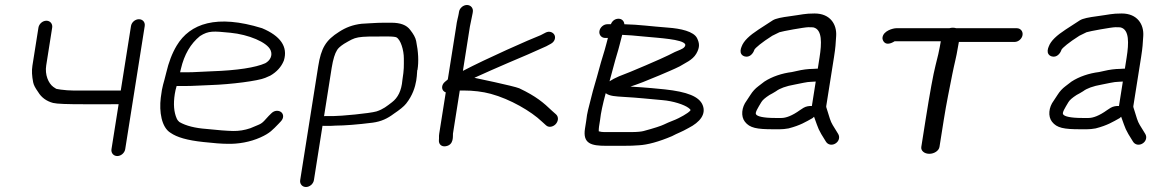

<svg xmlns="http://www.w3.org/2000/svg" viewBox="-20 -578 4657 769"><path d="M463.7 -215.5H272.3C257.8 -215.5 241.4 -216.7 223.4 -219.1L206.3 -221.9C205.8 -222.1 200.4 -224.9 193.4 -230C173.9 -244.4 159.1 -278.7 165.1 -316L189 -467.5C191.4 -482.5 180.9 -495 165.9 -495C150.9 -495 136.4 -482.5 134 -467.5L109.8 -314.7C106.7 -295.1 107.9 -273.1 112.8 -248.5C115.2 -236.8 121.1 -225.9 132.8 -209.4C145.6 -187.9 165.8 -172.8 192.6 -165.7C208.3 -161.8 249.7 -160.5 315.6 -160.5H421.7C435.9 -160.5 444.5 -160.5 455.1 -160.7L426.5 19.5C424.1 34.5 434.6 47 449.7 47C464.7 47 479.1 34.5 481.5 19.5L559.6 -473.5C562.1 -489.1 551.5 -501 536.5 -501C521.4 -501 507.1 -489.1 504.6 -473.5Z M704.4 -301.6C717.9 -359.9 743.5 -403.1 780.9 -433.5C816.1 -455.8 834.4 -453.4 902.9 -446.8C975.3 -439.8 1050 -409 1063.8 -376.8C1072.9 -355.5 1061.7 -335.3 1042.5 -324.8C1003.9 -307.5 930 -295.9 828.2 -292.5C786.5 -291.1 760.4 -288.5 729.8 -288.5L701.3 -288.5C701.8 -290.8 703.3 -296.7 704.4 -301.6ZM721.1 -233.5C754.9 -233.5 783 -236 823.7 -237.3C904.7 -239.9 1014.1 -254 1042.1 -266.1L1062.2 -274.9L1063 -275.3C1088.3 -289.9 1106.7 -310.1 1116.6 -334.7L1116.8 -335.2L1117 -335.7C1134.1 -391.1 1102.9 -434.3 1029.7 -465C847.8 -521.5 741 -484 687.8 -395.5C669.1 -364.4 655.4 -327.7 646 -287.5C634.5 -238.4 630.5 -239.7 623.9 -186.5C617.1 -130.8 626.7 -67.7 663.4 -45.8C688.5 -28.4 729 -16.1 794.5 -9.2C837.1 -4.5 867.6 -2.1 890.9 -2C934.5 -0.7 982.4 -9.3 1022.9 -27.5C1061.8 -44.9 1072.3 -58.4 1095.3 -81.7L1104.6 -91.6C1117.9 -105.4 1115.9 -121 1106.1 -128.9C1097.2 -135.9 1080.4 -137.4 1067.5 -124.8L1056.5 -114L1056.1 -113.6C1023 -76.3 1030.4 -85.4 982.8 -64.5C959.4 -56.5 936.6 -53 913.6 -53.4C888.7 -53.9 853.2 -56.6 805.4 -61.7C762.5 -64.9 725.2 -73.7 698.5 -89.3C694.9 -92.1 690.6 -97.2 687.8 -103.3C676.6 -128.6 673.7 -161.3 680.1 -201.7C681.7 -212 683.9 -221.6 687.4 -233.5Z M1308.5 -306.5C1314 -341.1 1321.8 -364.6 1329.2 -375.9L1329.7 -376.7L1330.2 -377.5C1332.7 -382.7 1341.3 -391.8 1357.9 -402.5C1408.7 -431.9 1402.6 -432 1529.9 -432C1553.5 -432 1564.2 -430.1 1567.3 -428.6C1584.6 -420.2 1597.7 -376.8 1597.5 -343.6C1597.4 -312.9 1598.8 -302.2 1591.7 -257.5L1591.7 -257.1L1591.6 -256.6C1588 -214.4 1573.4 -186.3 1550 -168.5C1529.5 -152.9 1515.4 -140.7 1488 -131.8C1460.8 -123.8 1344.8 -113 1313.4 -113H1281.4C1280.2 -113 1279 -112.9 1277.9 -112.8ZM1275.2 -74H1307.2C1312.9 -74 1317.8 -74.2 1324.1 -74.9C1358.6 -75 1412.4 -79 1472.7 -86.7C1507.4 -91.5 1531.7 -103.1 1557.9 -122.8C1580.5 -138 1597.3 -151.2 1606.8 -163.2C1658.6 -228.6 1647.4 -298.2 1652.2 -298.2C1657.5 -331.9 1655.6 -370.3 1646.8 -413.7C1644.1 -427.4 1635.9 -441.8 1623 -458.2C1608.3 -477.9 1583.8 -487 1547.3 -487H1517.8C1503.2 -487 1484.9 -486.3 1462.8 -484.9L1429.4 -482.9L1428.9 -482.9C1392.2 -478.7 1364.9 -467.8 1338.6 -450.8C1284.8 -417.1 1266.1 -385.6 1254.5 -312.3L1182.3 143.5C1179.9 158.5 1190.4 171 1205.4 171C1220.4 171 1234.9 158.5 1237.3 143.5L1271.7 -74.2C1272.9 -74 1274 -74 1275.2 -74Z M1818.4 -530.5 1817.5 -524.5C1815.2 -509.8 1809.9 -495.8 1806.9 -470.2L1773.6 -260.2C1773.3 -259.9 1772.3 -258.9 1771.1 -257.7C1768.2 -255.3 1766 -253.5 1762.4 -250.5C1749.3 -239.8 1747.5 -223.6 1755.8 -214.3C1758.4 -211.5 1760.5 -209.9 1765.4 -208L1739.2 -42.8C1738.2 -36.8 1738 -31.8 1738.3 -24L1737.9 -16.4C1736.7 -1 1747.9 10.4 1764.7 7.8C1799.9 2.7 1793 -35.6 1794.2 -42.7L1821.5 -215.5H1836.5C1875.3 -215.5 1913.3 -211 1945.9 -202.1C2023.6 -181.1 2107.5 -132.1 2150.1 -91.3L2166.7 -76.3C2178.3 -65.3 2195.7 -70.5 2205.2 -80.4C2215.1 -90.6 2219.4 -108.1 2207.3 -119.7L2191.5 -133.7C2156.9 -166.7 2128 -192 2059.7 -224.4C2036.6 -233.9 1880 -266.4 1880 -266.4C1917.1 -282.9 1975.9 -309.9 2014.8 -326C2061.6 -345.4 2128.5 -374.5 2167.8 -392.6L2168 -392.7L2185.7 -402.3C2202.4 -411 2206.2 -427.6 2200.7 -438.1C2195.5 -448 2181.1 -455.7 2164.9 -447.2L2145.9 -437.3C2102.5 -420.6 1928.1 -343.4 1834 -294.1L1862 -471.3L1872.8 -524.3L1873.8 -530.5C1876.2 -545.5 1865.3 -558 1850.3 -558C1835.2 -558 1820.8 -545.5 1818.4 -530.5Z M2474.8 -190.1C2543.8 -186.2 2571.5 -182.1 2632.8 -177C2676.5 -173.5 2720.1 -158.9 2737.7 -145.8C2749.3 -137.1 2745.6 -136.4 2743.5 -133.8C2739.9 -129.5 2729.5 -122.2 2717.3 -115.2L2697.9 -104.8C2683.1 -96.9 2661.9 -90.6 2639.2 -79.3C2628.2 -73.9 2600.1 -64.5 2557.6 -53.2C2548.8 -50.8 2531.7 -49 2507.9 -49H2399.8C2393 -49 2386.1 -49.9 2378.1 -52.1C2378.2 -58.4 2378.2 -64.5 2379.3 -71.5L2383.8 -99.8L2383.8 -100.2C2386.5 -125.1 2393.9 -160.2 2406 -204.8C2421.3 -192.6 2448.2 -191.9 2474.8 -190.1ZM2450.8 -359.6C2458.6 -384.2 2465.3 -413.4 2472 -438.4C2495.1 -437.8 2522.2 -435.2 2559.4 -431.6C2622.2 -425.6 2711.9 -420.9 2724 -401.3C2727.1 -394.4 2720.4 -385.2 2705.6 -379.3C2691.3 -373.9 2675.4 -366.5 2657.6 -357C2637.5 -346.4 2500.1 -286.9 2459.4 -272.4C2444.1 -265.8 2431.4 -259.2 2421.3 -252.4C2430.2 -283.8 2443.1 -335.1 2450.8 -359.6ZM2426.7 -481H2412.7C2397.6 -481 2383.2 -468.5 2380.8 -453.5C2378.4 -438.5 2388.9 -426 2404 -426H2414.8C2413.1 -419.7 2411.1 -412.1 2409 -403.9C2400.2 -368.6 2389.7 -340.8 2379.1 -300C2366.9 -253.4 2357.4 -227.4 2346.6 -182.2C2337.6 -144.9 2331.8 -130.3 2327.8 -93.4L2323 -63C2313.4 -2.2 2348.6 6 2407.6 6H2477.1C2502.2 6 2521.1 5.4 2538.5 3.9C2573.6 2.1 2618.9 -10.4 2671.5 -32.7C2695.7 -45.7 2707.3 -48 2737.5 -65.2C2783.8 -88.7 2808.8 -120.8 2794.4 -156.8C2780.5 -191.6 2732 -210.3 2643 -220C2622.6 -221.9 2604.5 -223.6 2588.7 -225.2C2564.5 -227.6 2536.4 -229.1 2505 -231.2C2533.2 -240.2 2571.9 -255.2 2621.2 -276.2L2663.4 -294.3C2677.1 -300.1 2690.2 -306.2 2702.6 -312.4C2723.4 -325.6 2753.5 -336.9 2768.6 -362.7C2784.7 -390.1 2780.7 -406.5 2772.1 -424.7C2759 -452.3 2705.4 -463.9 2654.9 -467.4C2588.6 -472.3 2539.2 -479.6 2480.7 -480.9C2479.8 -493.4 2470.9 -503 2457.2 -503C2444.5 -503 2432.3 -495.5 2426.7 -481Z M3198.5 -146.3 3198.1 -146.1 3184.9 -137.5 3184.4 -137.2C3152.6 -114.2 3127.7 -105.5 3110 -105.5H3084.8C3034.8 -105.5 3013.7 -112.4 3008.8 -119.2L3008.6 -119.5L3008.3 -119.8C3002.9 -126.2 3015.5 -145.8 3029.4 -169.1C3034.2 -177.2 3044.5 -186.3 3062 -197.6C3069.5 -201.5 3080.1 -207.4 3087.5 -212.2L3088.1 -212.6L3088.7 -213C3102.9 -223.7 3127.2 -233.1 3163.4 -239.4C3185.7 -243.2 3211 -250.5 3231 -250.5H3231.7L3247.2 -251.4L3231.7 -153.3C3221.1 -154.3 3208.4 -152.1 3198.5 -146.3ZM3241.8 -106.7C3259.1 -59.7 3255.3 -62.4 3287.8 -11C3296.3 3.3 3314.1 5 3327.1 -3.9C3340 -12.2 3345.2 -28.7 3336.7 -42.2C3326.6 -58.4 3324.4 -62.7 3315.1 -77.3C3306 -91.7 3301 -111.8 3294.8 -131.5L3289.8 -147.3C3289.1 -149.3 3289 -151.2 3289.3 -153.3L3320.3 -348.9C3326.8 -389.9 3326.8 -401.4 3329 -433.7C3332.1 -480.6 3305.1 -524 3242.8 -524C3202.3 -524 3193.1 -519.5 3144.4 -513.1C3110.9 -508.7 3087.4 -504.2 3075.2 -496.7C3056.7 -484.9 3037.1 -471.9 3018 -459.6C2982.4 -436.2 2958.8 -414.9 2950.3 -391.4C2946.4 -382 2943.5 -370.3 2949.4 -361.2C2952.6 -356.2 2957.8 -353.3 2963.2 -351.9C2981.7 -347 2996.3 -362.3 3001.7 -379.3C3006.4 -387 3030.1 -407.6 3073.1 -434.8C3085.6 -441 3094.2 -445.1 3101.8 -448.9C3112.3 -452.7 3202.1 -469 3217.3 -469C3228.7 -469 3237.3 -468.6 3238.6 -468.1L3239.3 -467.9C3273.1 -458.3 3271.7 -406.1 3262.3 -347.1L3255.4 -303.1C3255.4 -303.1 3252.7 -303 3251.7 -303L3235.6 -302.1C3216.6 -302 3193.2 -299 3171.8 -293.8L3151.5 -289.4C3112.2 -284.5 3072.5 -271.4 3041.5 -251.2C3036.5 -247.1 3028.4 -240.9 3017.5 -232.8C3004.9 -223.4 2994.3 -211.8 2985.9 -198.4C2978.5 -186.5 2973.1 -178.3 2970.3 -174.7C2950.3 -148.4 2946.5 -112.1 2963.5 -90.4C2982.9 -65.4 3011.3 -60.3 3076.2 -60.3H3103.5C3114.3 -60.3 3125.5 -61.4 3137.4 -63.6L3138.3 -63.7L3139.3 -64C3185.6 -76 3207.6 -90 3234.5 -105L3235.1 -105.5L3240.4 -110.4C3240.9 -109.1 3241.3 -107.9 3241.8 -106.7Z M3742.8 10.5 3760.2 -99C3770.3 -163.2 3783.2 -224.7 3794.4 -281.8C3802.4 -322.3 3810.4 -349.4 3816.4 -387.3C3817.8 -396.2 3819 -402.5 3820.5 -410H4043.6C4058.7 -410 4073.1 -422.5 4075.5 -437.5C4077.9 -452.5 4067.4 -465 4052.3 -465H3809.9C3805.3 -466.2 3801.3 -467 3796.6 -467C3791.7 -467 3787.4 -466.4 3782.2 -465H3570.1C3557.2 -465 3518.4 -455 3514.7 -428.3C3514 -423.5 3515 -418.7 3517.3 -414.6C3531 -390 3561.2 -411.8 3563.1 -412.7H3748.1C3747 -407.6 3745.3 -398.3 3744 -389.9C3741.8 -376.3 3736.2 -351.5 3727 -316C3717.7 -279.6 3704.6 -207.8 3687.4 -99.7L3670 10.5C3667.6 25.5 3682.1 38 3702 38C3722 38 3740.4 25.5 3742.8 10.5Z M4428.5 -146.3 4428.1 -146.1 4414.9 -137.5 4414.4 -137.2C4382.6 -114.2 4357.7 -105.5 4340 -105.5H4314.8C4264.8 -105.5 4243.7 -112.4 4238.8 -119.2L4238.6 -119.5L4238.3 -119.8C4232.9 -126.2 4245.5 -145.8 4259.4 -169.1C4264.2 -177.2 4274.5 -186.3 4292 -197.6C4299.5 -201.5 4310.1 -207.4 4317.5 -212.2L4318.1 -212.6L4318.7 -213C4332.9 -223.7 4357.2 -233.1 4393.4 -239.4C4415.7 -243.2 4441 -250.5 4461 -250.5H4461.7L4477.2 -251.4L4461.7 -153.3C4451.1 -154.3 4438.4 -152.1 4428.5 -146.3ZM4471.8 -106.7C4489.1 -59.7 4485.3 -62.4 4517.8 -11C4526.3 3.3 4544.1 5 4557.1 -3.9C4570 -12.2 4575.2 -28.7 4566.7 -42.2C4556.6 -58.4 4554.4 -62.7 4545.1 -77.3C4536 -91.7 4531 -111.8 4524.8 -131.5L4519.8 -147.3C4519.1 -149.3 4519 -151.2 4519.3 -153.3L4550.3 -348.9C4556.8 -389.9 4556.8 -401.4 4559 -433.7C4562.1 -480.6 4535.1 -524 4472.8 -524C4432.3 -524 4423.1 -519.5 4374.4 -513.1C4340.9 -508.7 4317.4 -504.2 4305.2 -496.7C4286.7 -484.9 4267.1 -471.9 4248 -459.6C4212.4 -436.2 4188.8 -414.9 4180.3 -391.4C4176.4 -382 4173.5 -370.3 4179.4 -361.2C4182.6 -356.2 4187.8 -353.3 4193.2 -351.9C4211.7 -347 4226.3 -362.3 4231.7 -379.3C4236.4 -387 4260.1 -407.6 4303.1 -434.8C4315.6 -441 4324.2 -445.1 4331.8 -448.9C4342.3 -452.7 4432.1 -469 4447.3 -469C4458.7 -469 4467.3 -468.6 4468.6 -468.1L4469.3 -467.9C4503.1 -458.3 4501.7 -406.1 4492.3 -347.1L4485.4 -303.1C4485.4 -303.1 4482.7 -303 4481.7 -303L4465.6 -302.1C4446.6 -302 4423.2 -299 4401.8 -293.8L4381.5 -289.4C4342.2 -284.5 4302.5 -271.4 4271.5 -251.2C4266.5 -247.1 4258.4 -240.9 4247.5 -232.8C4234.9 -223.4 4224.3 -211.8 4215.9 -198.4C4208.5 -186.5 4203.1 -178.3 4200.3 -174.7C4180.3 -148.4 4176.5 -112.1 4193.5 -90.4C4212.9 -65.4 4241.3 -60.3 4306.2 -60.3H4333.5C4344.3 -60.3 4355.5 -61.4 4367.4 -63.6L4368.3 -63.7L4369.3 -64C4415.6 -76 4437.6 -90 4464.5 -105L4465.1 -105.5L4470.4 -110.4C4470.9 -109.1 4471.3 -107.9 4471.8 -106.7Z"/></svg>

Font: MewTooHand
Style: BdWideIta
Weight: 400
Designer: Mew Too, Robert Jablonski
Version: Version 0.77